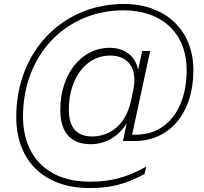

<svg xmlns="http://www.w3.org/2000/svg" viewBox="-20 -764 1027 968"><path d="M600 -53H658C836 -53 955 -194 955 -410C955 -614 812 -744 605 -744C292 -744 62 -502 62 -175C62 57 213 184 430 184C528 184 604 170 709 113L717 76C614 134 533 152 431 152C229 152 96 33 96 -177C96 -486 311 -712 603 -712C790 -712 921 -603 921 -409C921 -214 820 -85 667 -85H646L737 -507H697L676 -411C667 -471 618 -523 533 -523C390 -523 284 -391 284 -210C284 -85 347 -37 437 -37C516 -37 584 -81 619 -144ZM327 -212C327 -365 411 -484 535 -484C632 -484 675 -413 651 -305L640 -255C608 -108 506 -76 446 -76C373 -76 327 -113 327 -212Z"/></svg>

Font: Nacelle UltraLight
Style: Italic
Weight: 200
Italic angle: -12°
Designer: Sora Sagano
Foundry: Sora Sagano
Version: Version 1.000;FEAKit 1.0